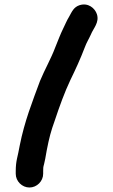

<svg xmlns="http://www.w3.org/2000/svg" viewBox="-20 -717 504 854"><path d="M172 56V45C172 30 172 27 176 13C179 2 183 -19 188 -49C199 -105 206 -132 224 -182C245 -245 267 -306 293 -361C316 -408 338 -456 357 -506C365 -528 375 -543 384 -563C395 -591 423 -617 411 -654C402 -681 372 -706 334 -694C307 -685 300 -665 287 -642C277 -626 270 -608 261 -590C249 -566 237 -534 226 -507C207 -456 179 -408 158 -357C124 -265 89 -177 68 -71C59 -18 50 -4 50 45V56C50 89 78 117 111 117C144 117 172 89 172 56Z"/></svg>

Font: Electronic
Style: Ti
Weight: 900
Version: Version 1.011